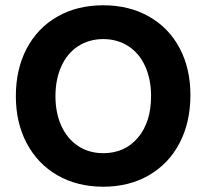

<svg xmlns="http://www.w3.org/2000/svg" viewBox="-20 -694 781 727"><path d="M40 -330Q40 -432 81 -510Q122 -588 197 -631Q272 -674 371 -674Q469 -674 544 -631.5Q619 -589 660 -512Q701 -435 701 -334Q701 -231 660 -152.5Q619 -74 544 -30.5Q469 13 371 13Q273 13 198 -30Q123 -73 81.5 -151Q40 -229 40 -330ZM552 -330Q552 -394 529.5 -443.5Q507 -493 465.5 -519.5Q424 -546 371 -546Q318 -546 276.5 -519.5Q235 -493 212.5 -443.5Q190 -394 190 -330Q190 -266 212.5 -217Q235 -168 276 -141Q317 -114 371 -114Q453 -114 502.5 -173Q552 -232 552 -330Z"/></svg>

Font: Secular One
Style: Regular
Weight: 400
Designer: Michal Sahar
Foundry: Hagilda
Version: Version 1.000